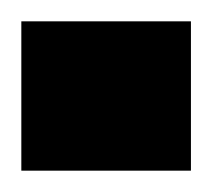

<svg xmlns="http://www.w3.org/2000/svg" viewBox="-40 -160 199 180"><path d="M-20 0V-140H139V0Z"/></svg>

Font: Ruwudu
Style: Bold
Weight: 700
Designer: Becca Hirsbrunner Spalinger
Foundry: SIL International
Version: Version 3.000